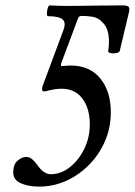

<svg xmlns="http://www.w3.org/2000/svg" viewBox="-20 -684 500 712"><path d="M125 8Q85 8 57 -4.5Q29 -17 29 -45Q29 -74 45 -88Q61 -102 78 -102Q90 -102 100 -93Q110 -84 120 -70Q143 -38 168 -38Q206 -38 239 -64Q272 -90 292.5 -132Q313 -174 313 -223Q313 -282 285.5 -318.5Q258 -355 208 -355Q184 -355 151 -346Q136 -342 136 -353Q136 -356 136.5 -359Q137 -362 138 -365L215 -572Q226 -601 211.5 -612.5Q197 -624 157 -624Q154 -624 154 -634Q154 -644 157 -654Q160 -664 164 -664Q184 -663 200.5 -662.5Q217 -662 233 -662Q251 -662 286 -662.5Q321 -663 361.5 -663.5Q402 -664 434 -664Q454 -664 457.5 -658Q461 -652 459 -642L424 -495Q423 -490 412 -487.5Q401 -485 391 -487Q381 -489 381 -495Q383 -504 383.5 -515Q384 -526 384 -530Q384 -574 364.5 -596.5Q345 -619 322 -622Q309 -624 300 -624.5Q291 -625 281 -625Q273 -625 269 -615L208 -452Q202 -437 213 -439Q220 -440 228.5 -440.5Q237 -441 242 -441Q313 -441 352 -393Q391 -345 391 -268Q391 -211 369.5 -161Q348 -111 310.5 -73Q273 -35 225.5 -13.5Q178 8 125 8Z"/></svg>

Font: Junicode Two Beta Condensed
Style: Italic
Weight: 400
Width: 3
Italic angle: -9°
Version: Version 1.053; ttfautohint (v1.8.4)